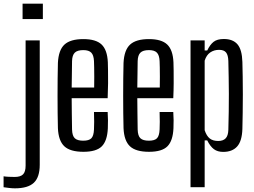

<svg xmlns="http://www.w3.org/2000/svg" viewBox="-86 -820 1386 1046"><path d="M37 -716V-800H147.5V-716ZM-4.5 206Q-18.5 206 -36 204Q-53.5 202 -66.5 200V140.5Q-54.5 142.5 -37.8 143.2Q-21 144 -6 144Q25.5 144 39.5 130Q53.5 116 53.5 82.5V-600H130.5V77.5Q130.5 145.5 98.2 175.8Q66 206 -4.5 206Z M368.5 7Q296.5 7 264.5 -23Q232.5 -53 229.5 -121.5Q228.5 -159 228 -204.5Q227.5 -250 227.5 -298.5Q227.5 -347 228 -393Q228.5 -439 229.5 -477.5Q233 -547.5 265.2 -577.2Q297.5 -607 368 -607Q436.5 -607 467.5 -577.5Q498.5 -548 501.5 -480.5Q502 -465 502.5 -435.5Q503 -406 502.8 -367Q502.5 -328 500.5 -285H304.5Q304.5 -245 305.2 -203Q306 -161 306.5 -114.5Q307.5 -79.5 321.8 -66.5Q336 -53.5 367.5 -53.5Q398.5 -53.5 411.5 -66.5Q424.5 -79.5 426 -114.5Q427 -132 427 -156.2Q427 -180.5 426 -210H500.5Q502 -189.5 502.2 -165.2Q502.5 -141 501.5 -121.5Q498.5 -53 468.8 -23Q439 7 368.5 7ZM304.5 -343H427Q427.5 -373 427.5 -401.8Q427.5 -430.5 427 -453.5Q426.5 -476.5 426 -487.5Q424.5 -519.5 411.2 -533.2Q398 -547 368 -547Q335.5 -547 321.5 -533.2Q307.5 -519.5 306.5 -487.5Q306 -448 305.5 -412.5Q305 -377 304.5 -343Z M726 7Q654 7 622 -23Q590 -53 587 -121.5Q586 -159 585.5 -204.5Q585 -250 585 -298.5Q585 -347 585.5 -393Q586 -439 587 -477.5Q590.5 -547.5 622.8 -577.2Q655 -607 725.5 -607Q794 -607 825 -577.5Q856 -548 859 -480.5Q859.5 -465 860 -435.5Q860.5 -406 860.2 -367Q860 -328 858 -285H662Q662 -245 662.8 -203Q663.5 -161 664 -114.5Q665 -79.5 679.2 -66.5Q693.5 -53.5 725 -53.5Q756 -53.5 769 -66.5Q782 -79.5 783.5 -114.5Q784.5 -132 784.5 -156.2Q784.5 -180.5 783.5 -210H858Q859.5 -189.5 859.8 -165.2Q860 -141 859 -121.5Q856 -53 826.2 -23Q796.5 7 726 7ZM662 -343H784.5Q785 -373 785 -401.8Q785 -430.5 784.5 -453.5Q784 -476.5 783.5 -487.5Q782 -519.5 768.8 -533.2Q755.5 -547 725.5 -547Q693 -547 679 -533.2Q665 -519.5 664 -487.5Q663.5 -448 663 -412.5Q662.5 -377 662 -343Z M952 200V-600H1029V-545H1043Q1058 -576.5 1077.5 -592Q1097 -607.5 1133.5 -607.5Q1183 -607.5 1207.8 -578.5Q1232.5 -549.5 1234.5 -482.5Q1235.5 -449.5 1236.2 -403.2Q1237 -357 1237 -305.8Q1237 -254.5 1236.2 -205.5Q1235.5 -156.5 1234.5 -118Q1232.5 -51.5 1206 -22Q1179.5 7.5 1130 7.5Q1099.5 7.5 1079.5 -7.2Q1059.5 -22 1043 -55H1029V200ZM1103 -52Q1129.5 -52 1143.2 -66.2Q1157 -80.5 1158 -112.5Q1159.5 -164 1160.2 -213Q1161 -262 1160.8 -308.8Q1160.5 -355.5 1159.8 -400.2Q1159 -445 1158 -488Q1157 -520 1145.5 -534.2Q1134 -548.5 1107.5 -548.5Q1080 -548.5 1059.2 -534.2Q1038.5 -520 1029 -489.5V-110.5Q1039.5 -79 1056.8 -65.5Q1074 -52 1103 -52Z"/></svg>

Font: Big Shoulders Display Thin Medium
Style: Regular
Weight: 500
Version: Version 2.002